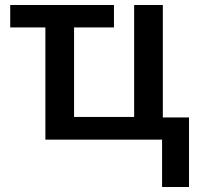

<svg xmlns="http://www.w3.org/2000/svg" viewBox="-20 -560 794 770"><path d="M21 -540V-450H162V0H630V190H738V-89H633V-540H518V-91H277V-450H437V-540Z"/></svg>

Font: OpenSansMMV
Style: Semibold
Weight: 600
Designer: Steve Matteson
Foundry: Ascender Corporation
Version: Version 6.000